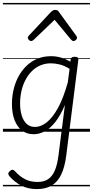

<svg xmlns="http://www.w3.org/2000/svg" viewBox="-20 -905 638 1319"><path d="M233 394Q172 394 125.5 369.5Q79 345 45 306Q37 296 37 287.5Q37 279 49 269Q59 260 66.5 261Q74 262 82 270Q114 306 151 325.5Q188 345 238 345Q282 345 311 325.5Q340 306 357 265.5Q374 225 382 161L426 -184Q395 -111 360 -67Q325 -23 287.5 -3Q250 17 211 17Q165 17 132 -7.5Q99 -32 80.5 -79Q62 -126 62 -191Q62 -240 73 -288Q84 -336 106 -377.5Q128 -419 160.5 -451Q193 -483 235.5 -501Q278 -519 331 -519Q365 -519 398.5 -509.5Q432 -500 463 -481L465 -496Q467 -506 473.5 -510.5Q480 -515 493 -515Q508 -515 514 -509.5Q520 -504 518 -493L435 164Q425 243 400.5 294Q376 345 335 369.5Q294 394 233 394ZM221 -33Q261 -33 301.5 -65Q342 -97 379 -164.5Q416 -232 446 -340L458 -432Q421 -455 389 -462.5Q357 -470 329 -470Q290 -470 256.5 -455.5Q223 -441 197.5 -415Q172 -389 154 -354Q136 -319 127 -278.5Q118 -238 118 -194Q118 -149 129 -112.5Q140 -76 162.5 -54.5Q185 -33 221 -33ZM194 -623Q186 -623 178.5 -630.5Q171 -638 171 -646Q171 -650 173 -653Q175 -656 178 -660L332 -825Q339 -831 345 -834Q351 -837 360 -837Q368 -837 374 -834Q380 -831 384 -824L504 -659Q507 -655 508 -651.5Q509 -648 509 -646Q509 -637 501 -630Q493 -623 485 -623Q480 -623 476 -626Q472 -629 468 -633L355 -769L213 -633Q208 -629 203.5 -626Q199 -623 194 -623ZM0 365H598V375H0ZM0 -20H598V0H0ZM0 -505H598V-500H0ZM0 -885H598V-875H0Z"/></svg>

Font: Playwrite GB S Guides
Style: Italic
Weight: 400
Italic angle: -7.01216°
Designer: Veronika Burian, José Scaglione
Foundry: TypeTogether
Version: Version 1.002